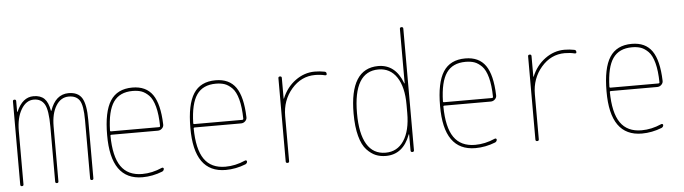

<svg xmlns="http://www.w3.org/2000/svg" viewBox="-47 -945 4094 1149"><g transform="rotate(-5 2000.0 -370.0)"><path d="M35.2 -9.8V-509.8Q35.2 -519.5 44.9 -519.5Q54.7 -519.5 54.7 -509.8V-446.3Q54.7 -445.3 55.7 -445.3Q57.6 -445.3 57.6 -446.3Q93.8 -530.3 160.2 -530.3Q202.1 -530.3 225.1 -507.8Q248 -485.4 256.8 -434.6Q256.8 -433.6 257.8 -433.6Q259.8 -433.6 259.8 -434.6Q292 -529.3 370.1 -530.3Q427.7 -530.3 451.2 -491.7Q474.6 -453.1 474.6 -360.4V-9.8Q474.6 0 464.8 0Q455.1 0 455.1 -9.8V-360.4Q455.1 -449.2 435.1 -479.5Q415 -509.8 370.1 -509.8Q322.3 -509.8 293.5 -463.4Q264.6 -417 264.6 -339.8V-9.8Q264.6 0 254.9 0Q245.1 0 245.1 -9.8V-339.8Q245.1 -439.5 224.6 -474.6Q204.1 -509.8 160.2 -509.8Q114.3 -509.8 84.5 -460Q54.7 -410.2 54.7 -330.1V-9.8Q54.7 0 44.9 0Q35.2 0 35.2 -9.8Z M753.9 -509.8Q675.8 -509.8 638.7 -456.5Q601.6 -403.3 598.6 -286.1Q598.6 -280.3 604.5 -280.3H892.6Q898.4 -280.3 899.4 -285.2Q898.4 -356.4 885.7 -403.3Q873 -450.2 851.1 -472.2Q829.1 -494.1 806.6 -502Q784.2 -509.8 753.9 -509.8ZM768.6 9.8Q578.1 9.8 579.1 -259.8Q579.1 -399.4 621.1 -464.8Q663.1 -530.3 753.9 -530.3Q835.9 -530.3 875.5 -473.6Q915 -417 918.9 -294.9Q919.9 -281.2 909.2 -270.5Q898.4 -259.8 883.8 -259.8H604.5Q599.6 -259.8 598.6 -255.9Q599.6 -129.9 641.1 -69.8Q682.6 -9.8 768.6 -9.8Q828.1 -9.8 887.7 -36.1Q891.6 -38.1 895.5 -36.1Q899.4 -34.2 899.4 -30.3Q899.4 -19.5 888.7 -13.7Q829.1 9.8 768.6 9.8Z M1253.9 -509.8Q1175.8 -509.8 1138.7 -456.5Q1101.6 -403.3 1098.6 -286.1Q1098.6 -280.3 1104.5 -280.3H1392.6Q1398.4 -280.3 1399.4 -285.2Q1398.4 -356.4 1385.7 -403.3Q1373 -450.2 1351.1 -472.2Q1329.1 -494.1 1306.6 -502Q1284.2 -509.8 1253.9 -509.8ZM1268.6 9.8Q1078.1 9.8 1079.1 -259.8Q1079.1 -399.4 1121.1 -464.8Q1163.1 -530.3 1253.9 -530.3Q1335.9 -530.3 1375.5 -473.6Q1415 -417 1418.9 -294.9Q1419.9 -281.2 1409.2 -270.5Q1398.4 -259.8 1383.8 -259.8H1104.5Q1099.6 -259.8 1098.6 -255.9Q1099.6 -129.9 1141.1 -69.8Q1182.6 -9.8 1268.6 -9.8Q1328.1 -9.8 1387.7 -36.1Q1391.6 -38.1 1395.5 -36.1Q1399.4 -34.2 1399.4 -30.3Q1399.4 -19.5 1388.7 -13.7Q1329.1 9.8 1268.6 9.8Z M1629.9 -9.8V-509.8Q1629.9 -519.5 1640.1 -519.5Q1650.4 -519.5 1650.4 -509.8V-385.7Q1650.4 -384.8 1651.4 -384.8Q1652.3 -384.8 1652.3 -385.7Q1679.7 -452.1 1733.4 -491.2Q1787.1 -530.3 1849.6 -530.3Q1879.9 -530.3 1909.2 -524.4Q1919.9 -522.5 1919.9 -509.8Q1919.9 -501 1909.2 -502.9Q1881.8 -509.8 1849.6 -509.8Q1766.6 -509.8 1708.5 -442.4Q1650.4 -375 1650.4 -280.3V-9.8Q1650.4 0 1640.1 0Q1629.9 0 1629.9 -9.8Z M2230.5 -509.8Q2080.1 -509.8 2080.1 -259.8Q2080.1 -136.7 2118.2 -73.2Q2156.2 -9.8 2230.5 -9.8Q2300.8 -9.8 2340.3 -69.3Q2379.9 -128.9 2379.9 -235.4V-285.2Q2379.9 -391.6 2340.3 -450.7Q2300.8 -509.8 2230.5 -509.8ZM2230.5 9.8Q2197.3 9.8 2169.9 -1.5Q2142.6 -12.7 2116.2 -40.5Q2089.8 -68.4 2074.7 -124Q2059.6 -179.7 2059.6 -259.8Q2059.6 -529.3 2230.5 -530.3Q2334 -530.3 2377 -415Q2377 -413.1 2378.9 -413.1Q2379.9 -413.1 2379.9 -414.1V-740.2Q2379.9 -750 2390.1 -750Q2400.4 -750 2400.4 -740.2V-9.8Q2400.4 0 2390.1 0Q2379.9 0 2379.9 -9.8V-106.4Q2379.9 -107.4 2378.9 -107.4Q2377 -107.4 2377 -105.5Q2334 9.8 2230.5 9.8Z M2753.9 -509.8Q2675.8 -509.8 2638.7 -456.5Q2601.6 -403.3 2598.6 -286.1Q2598.6 -280.3 2604.5 -280.3H2892.6Q2898.4 -280.3 2899.4 -285.2Q2898.4 -356.4 2885.7 -403.3Q2873 -450.2 2851.1 -472.2Q2829.1 -494.1 2806.6 -502Q2784.2 -509.8 2753.9 -509.8ZM2768.6 9.8Q2578.1 9.8 2579.1 -259.8Q2579.1 -399.4 2621.1 -464.8Q2663.1 -530.3 2753.9 -530.3Q2835.9 -530.3 2875.5 -473.6Q2915 -417 2918.9 -294.9Q2919.9 -281.2 2909.2 -270.5Q2898.4 -259.8 2883.8 -259.8H2604.5Q2599.6 -259.8 2598.6 -255.9Q2599.6 -129.9 2641.1 -69.8Q2682.6 -9.8 2768.6 -9.8Q2828.1 -9.8 2887.7 -36.1Q2891.6 -38.1 2895.5 -36.1Q2899.4 -34.2 2899.4 -30.3Q2899.4 -19.5 2888.7 -13.7Q2829.1 9.8 2768.6 9.8Z M3129.9 -9.8V-509.8Q3129.9 -519.5 3140.1 -519.5Q3150.4 -519.5 3150.4 -509.8V-385.7Q3150.4 -384.8 3151.4 -384.8Q3152.3 -384.8 3152.3 -385.7Q3179.7 -452.1 3233.4 -491.2Q3287.1 -530.3 3349.6 -530.3Q3379.9 -530.3 3409.2 -524.4Q3419.9 -522.5 3419.9 -509.8Q3419.9 -501 3409.2 -502.9Q3381.8 -509.8 3349.6 -509.8Q3266.6 -509.8 3208.5 -442.4Q3150.4 -375 3150.4 -280.3V-9.8Q3150.4 0 3140.1 0Q3129.9 0 3129.9 -9.8Z M3753.9 -509.8Q3675.8 -509.8 3638.7 -456.5Q3601.6 -403.3 3598.6 -286.1Q3598.6 -280.3 3604.5 -280.3H3892.6Q3898.4 -280.3 3899.4 -285.2Q3898.4 -356.4 3885.7 -403.3Q3873 -450.2 3851.1 -472.2Q3829.1 -494.1 3806.6 -502Q3784.2 -509.8 3753.9 -509.8ZM3768.6 9.8Q3578.1 9.8 3579.1 -259.8Q3579.1 -399.4 3621.1 -464.8Q3663.1 -530.3 3753.9 -530.3Q3835.9 -530.3 3875.5 -473.6Q3915 -417 3918.9 -294.9Q3919.9 -281.2 3909.2 -270.5Q3898.4 -259.8 3883.8 -259.8H3604.5Q3599.6 -259.8 3598.6 -255.9Q3599.6 -129.9 3641.1 -69.8Q3682.6 -9.8 3768.6 -9.8Q3828.1 -9.8 3887.7 -36.1Q3891.6 -38.1 3895.5 -36.1Q3899.4 -34.2 3899.4 -30.3Q3899.4 -19.5 3888.7 -13.7Q3829.1 9.8 3768.6 9.8Z"/></g></svg>

Font: Rounded Mgen+ 1m thin
Style: Regular
Weight: 100
Designer: [Source Han Sans]
Ryoko NISHIZUKA  (kana & ideographs); Paul D. Hunt (Latin, Greek & Cyrillic); Wenlong ZHANG  (bopomofo
Version: Version 1.059.20150602